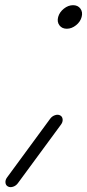

<svg xmlns="http://www.w3.org/2000/svg" viewBox="-20 -559 343 755"><path d="M220 -69.3 50.3 161.4Q43 171.4 31.5 175.2Q20 179 11.2 174.3Q2.4 169.7 1.5 159.1Q0.5 148.4 7.8 138.7L177.2 -92Q184.6 -102.1 196.2 -106Q207.8 -109.9 216.6 -105.2Q225.3 -100.6 226.3 -89.8Q227.3 -79.1 220 -69.3ZM213.6 -459.6Q203.6 -473.1 208.7 -492.2Q213.9 -511.2 231.1 -524.9Q248.3 -538.6 267.3 -538.6Q286.4 -538.6 296.3 -524.9Q306.2 -511.2 301 -492.2Q295.9 -473.1 278.8 -459.6Q261.7 -446 242.7 -446Q223.6 -446 213.6 -459.6Z"/></svg>

Font: Tecnico
Style: FinoInclinado
Weight: 400
Italic angle: -15°
Version: Version 1.3